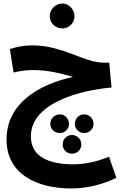

<svg xmlns="http://www.w3.org/2000/svg" viewBox="-20 -797 687 1088"><path d="M333 -636C371 -636 402 -666 402 -705C402 -744 371 -777 333 -777C294 -777 262 -744 262 -705C262 -666 294 -636 333 -636ZM385 271C458 271 547 255 639 211L598 91C529 119 462 134 396 134C270 134 155 99 155 -24C155 -218 446 -287 612 -301L599 -442H567C455 -442 339 -540 160 -540C117 -540 74 -531 36 -519L57 -386C88 -394 129 -400 170 -400C255 -400 333 -379 394 -361C200 -319 17 -212 17 -6C17 188 186 271 385 271ZM319 -43C347 -43 371 -66 371 -95C371 -125 347 -149 319 -149C289 -149 265 -125 265 -95C265 -66 289 -43 319 -43ZM458 -43C486 -43 510 -66 510 -95C510 -125 486 -149 458 -149C428 -149 404 -125 404 -95C404 -66 428 -43 458 -43ZM388 74C417 74 441 51 441 22C441 -8 417 -32 388 -32C358 -32 335 -8 335 22C335 51 358 74 388 74Z"/></svg>

Font: Noto Sans Arabic UI SmCn
Style: Bold
Weight: 700
Width: 4
Designer: Monotype Design Team, Nadine Chahine and Nizar Qandah
Foundry: Monotype Imaging Inc.
Version: Version 2.010